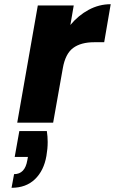

<svg xmlns="http://www.w3.org/2000/svg" viewBox="-20 -584 547 914"><path d="M315 -465Q353 -511 402.5 -537.5Q452 -564 507 -564L476 -383H429Q365 -383 328 -355.5Q291 -328 279 -259L233 0H62L160 -558H331ZM203 40Q207 66 207 92Q207 124 201 158Q189 228 146.5 269Q104 310 35 310L47 245Q99 245 110 179L113 163H50L72 40Z"/></svg>

Font: Fz Poppins
Style: Bold Italic
Weight: 700
Italic angle: -10°
Designer: Ninad Kale (Devanagari), Jonny Pinhorn (Latin)
Foundry: Indian Type Foundry
Version: Vit hóa bi Vntype.Com & FontZin.Com